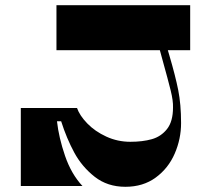

<svg xmlns="http://www.w3.org/2000/svg" viewBox="-20 -720 821 738"><path d="M711 -700V-527H197V-700ZM616 -558 631 -507Q654 -429 665 -374Q676 -319 676 -247Q676 -186 651.5 -129.5Q627 -73 578.5 -37.5Q530 -2 462 -2Q393 -2 344 -40.5Q295 -79 265.5 -133.5Q236 -188 215 -254H199Q206 -191 230 -121Q254 -51 297 -5H60V-305H276Q286 -276 315.5 -245.5Q345 -215 388.5 -195Q432 -175 481 -175Q528 -175 563.5 -185Q599 -195 622 -224Q645 -253 645 -307Q646 -332 636 -372.5Q626 -413 604 -492Q595 -523 586 -558Z"/></svg>

Font: Space Cowgirl
Style: Regular
Weight: 400
Designer: Valery Marier
Foundry: Valery Marier
Version: Version 1.000